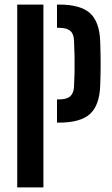

<svg xmlns="http://www.w3.org/2000/svg" viewBox="-20 -820 490 840"><path d="M55.4 0V-800H169.9V0ZM229.4 -283.5V-385.1H238.2Q272.1 -385.1 287.2 -398.7Q302.3 -412.2 303.8 -440.1Q305.5 -471.7 306.2 -505.1Q306.8 -538.4 306.2 -573.1Q305.5 -607.9 303.8 -643.3Q302.8 -671.8 287.4 -685Q272.1 -698.3 238.6 -698.3H229.4V-800H238.6Q332.1 -800 373.8 -762.4Q415.5 -724.8 418.4 -637.9Q420.3 -583.4 420.3 -538.9Q420.3 -494.4 418.4 -445.6Q415.3 -359 373.5 -321.2Q331.7 -283.5 238.2 -283.5Z"/></svg>

Font: Big Shoulders Stencil Text Thin
Style: Regular
Weight: 100
Designer: Patric King
Foundry: XO Type Co
Version: Version 2.001